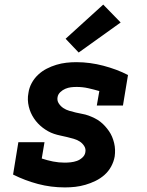

<svg xmlns="http://www.w3.org/2000/svg" viewBox="-20 -809 640 837"><path d="M263 8Q202 8 145.5 -7Q89 -22 37 -48L60 -189H174L162 -118Q186 -110 211 -105Q236 -100 262 -100Q275 -100 288.5 -101.5Q302 -103 315 -107.5Q328 -112 339 -122Q350 -132 352 -145Q355 -160 347 -172.5Q339 -185 327 -192.5Q315 -200 301 -204Q287 -208 272.5 -211.5Q258 -215 243.5 -218Q229 -221 215.5 -225.5Q202 -230 189.5 -237Q177 -244 166 -252.5Q155 -261 145.5 -271Q136 -281 128 -293Q120 -305 114.5 -317.5Q109 -330 105.5 -344.5Q102 -359 101.5 -374Q101 -389 104 -404Q107 -426 118 -446.5Q129 -467 146 -483Q163 -499 183.5 -509.5Q204 -520 225.5 -526.5Q247 -533 269 -535.5Q291 -538 313 -538Q343 -538 372.5 -534Q402 -530 430.5 -522.5Q459 -515 486 -505Q513 -495 538 -482L516 -349H402L413 -412Q389 -419 364.5 -424.5Q340 -430 314 -430Q301 -430 289 -428.5Q277 -427 265 -422Q253 -417 243 -407.5Q233 -398 231 -386Q228 -371 236 -358.5Q244 -346 256 -338Q268 -330 282 -326Q296 -322 310 -318.5Q324 -315 338.5 -312.5Q353 -310 366.5 -305Q380 -300 393 -293.5Q406 -287 417 -278.5Q428 -270 437.5 -259.5Q447 -249 455 -237.5Q463 -226 468.5 -213Q474 -200 477.5 -185.5Q481 -171 481.5 -156.5Q482 -142 480 -127Q476 -104 464.5 -83Q453 -62 435.5 -46.5Q418 -31 396.5 -20.5Q375 -10 352.5 -3.5Q330 3 308 5.5Q286 8 263 8ZM323 -580 266 -640 430 -789 506 -711Z"/></svg>

Font: Iosevka Slab XBdEx
Style: Italic
Weight: 800
Width: 7
Italic angle: -9°
Monospace: yes
Designer: Belleve Invis
Foundry: Belleve Invis
Version: Version 11.1.1; ttfautohint (v1.8.3)